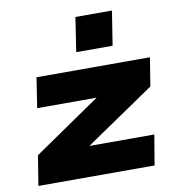

<svg xmlns="http://www.w3.org/2000/svg" viewBox="-84 -829 833 905"><g transform="rotate(-10 333.0 -377.0)"><path d="M27 0 50 -143 435 -407 409 -362H85L107 -506H650L628 -370L239 -105L264 -144H607L583 0ZM312 -590 337 -754H512L486 -590Z"/></g></svg>

Font: Nunito Sans 7pt Expanded Black
Style: Italic
Weight: 900
Width: 7
Italic angle: -9°
Designer: Vernon Adams
Foundry: Vernon Adams
Version: Version 3.101;gftools[0.9.27]